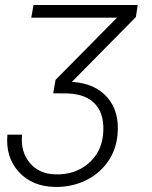

<svg xmlns="http://www.w3.org/2000/svg" viewBox="-20 -548 603 761"><path d="M443.8 -478H104L112.8 -528.3H525.9L518.6 -480.5L265.1 -223.6Q356.9 -217.8 405.8 -161.4Q454.6 -105 445.8 -14.2Q440.4 46.9 406.2 94.7Q372.1 142.6 316.7 168.5Q261.2 194.3 196.8 192.9Q106.9 190.9 54.2 133.1Q1.5 75.2 9.3 -14.2H67.4Q61 54.2 98.4 98.1Q135.7 142.1 200.7 143.1Q276.4 145 328.6 101.3Q380.9 57.6 388.2 -11.7Q396.5 -89.4 360.1 -132.3Q323.7 -175.3 246.6 -177.7L190.9 -178.2L200.2 -231.4Z"/></svg>

Font: RobotoInd Light
Style: Italic
Weight: 300
Italic angle: -12°
Designer: Google
Version: Version 2.001151; 2014